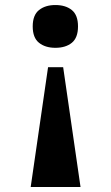

<svg xmlns="http://www.w3.org/2000/svg" viewBox="-20 -562 442 763"><path d="M110 -457Q110 -502 135 -522Q160 -542 200 -542Q241 -542 265.5 -522Q290 -502 290 -457Q290 -412 265.5 -392Q241 -372 200 -372Q160 -372 135 -392Q110 -412 110 -457ZM171 -295H231L300 181H102Z"/></svg>

Font: Noto Serif ExtraBold
Style: Regular
Weight: 800
Designer: Monotype Design Team
Foundry: Monotype Imaging Inc.
Version: Version 1.001